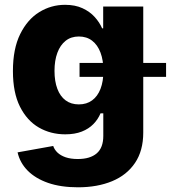

<svg xmlns="http://www.w3.org/2000/svg" viewBox="-20 -570 733 805"><path d="M307.1 215.3Q234.9 215.3 181.6 196.8Q128.4 178.2 95.9 145.3Q63.5 112.3 53.7 68.8L203.1 42Q208 57.1 220.9 69.6Q233.9 82 255.1 89.4Q276.4 96.7 306.2 96.7Q357.9 96.7 385.5 73Q413.1 49.3 413.1 0V-94.7H401.4Q391.1 -69.8 371.6 -49.8Q352.1 -29.8 322.8 -18.3Q293.5 -6.8 253.4 -6.8Q192.4 -6.8 142.8 -35.4Q93.3 -64 63.7 -122.8Q34.2 -181.6 34.2 -272Q34.2 -365.7 64.7 -427.2Q95.2 -488.8 144.8 -519.3Q194.3 -549.8 252.9 -549.8Q294.9 -549.8 325.7 -535.6Q356.4 -521.5 377 -498.8Q397.5 -476.1 408.2 -451.2H412.6V-542.5H580.6V-14.2Q580.6 62 546.1 113Q511.7 164.1 450 189.7Q388.2 215.3 307.1 215.3ZM310.5 -132.3Q343.3 -132.3 366.2 -149.2Q389.2 -166 401.4 -197.5Q413.6 -229 413.6 -272.9Q413.6 -316.9 401.4 -349.4Q389.2 -381.8 366.2 -399.4Q343.3 -417 310.5 -417Q277.8 -417 255.1 -398.9Q232.4 -380.9 220.5 -348.6Q208.5 -316.4 208.5 -272.9Q208.5 -229 220.5 -197.5Q232.4 -166 255.1 -149.2Q277.8 -132.3 310.5 -132.3ZM313.5 -247.6V-306.2H676.3V-247.6Z"/></svg>

Font: Inter 16pt ExtraBold
Style: Regular
Weight: 800
Version: Version 4.001;git-66647c0bb